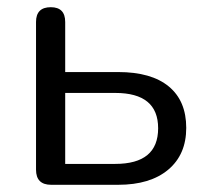

<svg xmlns="http://www.w3.org/2000/svg" viewBox="-20 -513 577 533"><path d="M308 0H122Q80 0 80 -42V-452Q80 -493 121 -493Q161 -493 161 -452V-313H308Q400 -313 448.5 -273Q497 -233 497 -158Q497 -84 447 -42Q397 0 308 0ZM161 -255V-58H300Q419 -58 419 -157Q419 -255 300 -255Z"/></svg>

Font: Nunito
Style: Regular
Weight: 400
Designer: Vernon Adams
Foundry: Vernon Adams
Version: Version 3.602